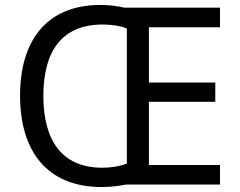

<svg xmlns="http://www.w3.org/2000/svg" viewBox="-20 -745 968 775"><path d="M386 -725C167 -725 61 -580 61 -359C61 -137 168 10 391 10C425 10 458 6 488 0H868V-79H581V-334H849V-412H581V-635H868V-714H482C453 -721 420 -725 386 -725ZM394 -646C431 -646 464 -641 492 -630V-85C465 -74 430 -68 393 -68C230 -68 155 -178 155 -358C155 -538 230 -646 394 -646Z"/></svg>

Font: Noto Sans Psalter Pahlavi
Style: Regular
Weight: 400
Designer: Monotype Design Team
Foundry: Monotype Imaging Inc.
Version: Version 2.002